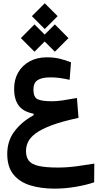

<svg xmlns="http://www.w3.org/2000/svg" viewBox="-20 -815 626 1150"><path d="M306.6 314.9Q226.1 314.9 162.1 295.4Q98.1 275.9 60.8 230.5Q23.4 185.1 23.4 106.9Q23.4 28.8 66.9 -28.8Q110.4 -86.4 181.6 -125V-133.8Q118.2 -146 91.3 -183.8Q64.5 -221.7 64.5 -282.2Q64.5 -338.4 88.9 -380.9Q113.3 -423.3 157.7 -447.5Q202.1 -471.7 261.2 -471.7Q302.7 -471.7 337.2 -463.4Q371.6 -455.1 405.3 -441.9L397 -336.9Q367.2 -343.8 339.4 -347.7Q311.5 -351.6 282.7 -351.6Q229.5 -351.6 204.8 -334.7Q180.2 -317.9 180.2 -278.8Q180.2 -232.9 205.3 -220.7Q230.5 -208.5 293 -208.5Q319.8 -208.5 354.7 -213.6Q389.6 -218.8 440.9 -228L450.2 -108.9Q349.1 -87.4 287.1 -63.7Q225.1 -40 192.1 -14.9Q159.2 10.3 147.5 36.4Q135.7 62.5 135.7 89.4Q135.7 126 152.8 147.7Q169.9 169.4 211.7 179Q253.4 188.5 326.2 188.5Q383.8 188.5 439.9 180.7Q496.1 172.9 544.9 165L543.9 276.9Q497.6 293 433.1 304Q368.7 314.9 306.6 314.9ZM308.6 -505.4 247.6 -566.4 186.5 -505.4 105 -586.9 186.5 -668.9 247.6 -607.9 308.6 -668.9 390.1 -586.9ZM248 -641.1 170.9 -718.3 248 -795.4 325.2 -718.3Z"/></svg>

Font: Cascadia Code SemiBold
Style: Regular
Weight: 600
Monospace: yes
Designer: Aaron Bell
Foundry: Saja Typeworks
Version: Version 2404.023; ttfautohint (v1.8.4)